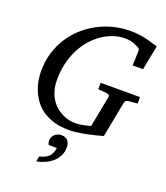

<svg xmlns="http://www.w3.org/2000/svg" viewBox="-168 -802 1024 1182"><g transform="rotate(20 344.0 -210.5)"><path d="M618.2 -276.9Q608.4 -275.9 601.8 -271.7Q595.2 -267.6 592.8 -257.8L547.9 -22.9Q543 -21.5 530.8 -18.3Q518.6 -15.1 501.5 -10.7Q484.4 -6.3 463.6 -1.7Q442.9 2.9 420.4 7.1Q397.9 11.2 375.2 13.7Q352.5 16.1 332 16.1Q274.9 16.1 231.7 2.9Q188.5 -10.3 157 -32.5Q125.5 -54.7 104.5 -83.7Q83.5 -112.8 70.8 -144.5Q58.1 -176.3 53 -208.3Q47.9 -240.2 47.9 -268.1Q47.9 -332 64.9 -387.9Q82 -443.8 112.1 -490.5Q142.1 -537.1 182.9 -573.5Q223.6 -609.9 271.7 -635.3Q319.8 -660.6 372.6 -673.8Q425.3 -687 479 -687Q503.4 -687 524.7 -685.1Q545.9 -683.1 567.4 -679Q588.9 -674.8 612.5 -668.2Q636.2 -661.6 665 -652.8L633.8 -492.2H565.9L568.8 -584Q569.8 -595.2 564.5 -602.3Q559.1 -609.4 549.8 -611.8Q547.9 -612.3 541.5 -615.7Q535.2 -619.1 524.7 -623Q514.2 -627 499.5 -629.9Q484.9 -632.8 466.8 -632.8Q429.2 -632.8 391.8 -620.6Q354.5 -608.4 320.1 -585.4Q285.6 -562.5 256.1 -529.1Q226.6 -495.6 204.8 -453.4Q183.1 -411.1 170.7 -360.4Q158.2 -309.6 158.2 -252Q158.2 -211.4 167.5 -179.9Q176.8 -148.4 192.4 -124.5Q208 -100.6 228 -84Q248 -67.4 269.5 -56.9Q291 -46.4 312.5 -41.7Q334 -37.1 352.1 -37.1Q367.2 -37.1 382.6 -39.1Q397.9 -41 411.6 -43.9Q425.3 -46.9 436.3 -49.8Q447.3 -52.7 453.1 -54.2L492.2 -257.8Q493.7 -266.1 489.7 -271Q485.8 -275.9 472.2 -276.9L417 -282.2V-324.2H674.8V-282.2ZM357.4 121.1Q357.4 152.3 345 176.8Q332.5 201.2 312 219.2Q291.5 237.3 265.1 249Q238.8 260.7 210.4 266.1L216.3 231.9Q236.8 226.1 251 219.7Q265.1 213.4 275.1 203.9Q285.2 194.3 291.3 180.4Q297.4 166.5 301.3 145H248.5Q243.7 139.6 241.9 132.3Q240.2 125 240.2 118.2Q240.2 105.5 245.4 95Q250.5 84.5 258.8 76.9Q267.1 69.3 278.3 65.2Q289.6 61 301.3 61Q329.1 61 343.3 77.4Q357.4 93.8 357.4 121.1Z"/></g></svg>

Font: Charis SIL
Style: Italic
Weight: 400
Italic angle: -11°
Foundry: SIL International
Version: Version 4.112